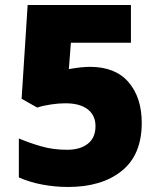

<svg xmlns="http://www.w3.org/2000/svg" viewBox="-20 -734 640 764"><path d="M251 10Q199 10 148.5 0.5Q98 -9 55 -28V-183Q95 -166 143 -152Q191 -138 247 -138Q299 -138 329.5 -162Q360 -186 360 -232Q360 -275 329 -299Q298 -323 240 -323Q214 -323 183.5 -318.5Q153 -314 128 -306L66 -341L90 -714H501V-564H262L254 -459Q304 -468 338 -468Q439 -468 491.5 -407Q544 -346 544 -245Q544 -118 464.5 -54Q385 10 251 10Z"/></svg>

Font: Noto Sans Mono Black
Style: Regular
Weight: 900
Designer: Monotype Design Team
Foundry: Monotype Imaging Inc.
Version: Version 2.014